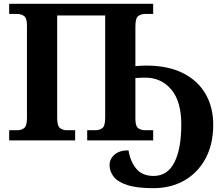

<svg xmlns="http://www.w3.org/2000/svg" viewBox="-20 -734 1167 1004"><path d="M782 250Q695 250 645 233.5Q595 217 574 189.5Q553 162 553 129Q553 97 579 74.5Q605 52 652 52Q661 110 692.5 148Q724 186 783 186Q856 186 892 115Q928 44 928 -83Q928 -204 875.5 -266Q823 -328 740 -328Q730 -328 716 -327.5Q702 -327 688 -326V-113Q688 -73 703.5 -63Q719 -53 739 -53H781V0H436V-53H479Q500 -53 515 -64Q530 -75 530 -118V-653H279V-118Q279 -75 294 -64Q309 -53 330 -53H373V0H28V-53H70Q91 -53 106 -64Q121 -75 121 -118V-600Q121 -640 105.5 -650.5Q90 -661 70 -661H28V-714H781V-661H739Q718 -661 703 -650Q688 -639 688 -596V-388Q718 -391 745 -391Q859 -391 937 -351.5Q1015 -312 1055 -242.5Q1095 -173 1095 -82Q1095 20 1055 94.5Q1015 169 944.5 209.5Q874 250 782 250Z"/></svg>

Font: NotoSerif-Bold
Style: Regular
Weight: 700
Designer: Monotype Design Team
Foundry: Monotype Imaging Inc.
Version: Version 2.007; ttfautohint (v1.8) -l 8 -r 50 -G 200 -x 14 -D